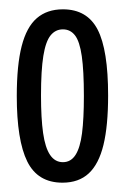

<svg xmlns="http://www.w3.org/2000/svg" viewBox="-20 -685 268 412"><path d="M114 -293Q61 -293 38.5 -338.5Q16 -384 16 -479Q16 -545 26.5 -586Q37 -627 59 -646Q81 -665 115 -665Q167 -665 189.5 -621.5Q212 -578 212 -480Q212 -415 202 -374Q192 -333 170.5 -313Q149 -293 114 -293ZM115 -337Q132 -337 142 -352.5Q152 -368 156 -399Q160 -430 160 -479Q160 -533 155.5 -564.5Q151 -596 141 -609Q131 -622 115 -622Q99 -622 88.5 -609Q78 -596 73 -565Q68 -534 68 -480Q68 -431 72.5 -399.5Q77 -368 87.5 -352.5Q98 -337 115 -337Z"/></svg>

Font: Bricolage Grotesque 72pt Condensed ExtraLight
Style: Regular
Weight: 250
Width: 3
Designer: Mathieu Triay
Foundry: Atelier Triay
Version: Version 1.001;gftools[0.9.33.dev8+g029e19f]